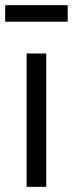

<svg xmlns="http://www.w3.org/2000/svg" viewBox="-27 -723 282 743"><path d="M152 0H76V-516H152ZM-7 -639V-703H235V-639Z"/></svg>

Font: IBM Plex Sans Condensed
Style: Regular
Weight: 400
Width: 3
Designer: Mike Abbink, Paul van der Laan, Pieter van Rosmalen
Foundry: Bold Monday
Version: Version 3.201